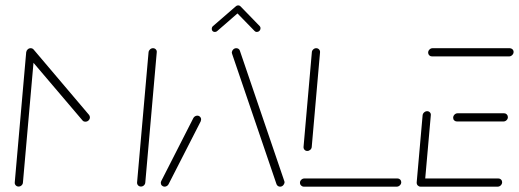

<svg xmlns="http://www.w3.org/2000/svg" viewBox="-20 -699 1943 719"><path d="M94.8 -518.5Q101.1 -518.5 105.4 -514.1Q109.6 -509.6 108.9 -503.3L65.9 -15.6Q65.6 -9.3 60.7 -4.8Q55.9 -0.4 49.6 -0.4Q43.3 -0.4 39.1 -4.8Q34.8 -9.3 35.2 -15.6L78.1 -503.3Q78.9 -509.6 83.7 -514.1Q88.5 -518.5 94.8 -518.5ZM316.7 -259.6Q316.7 -253 311.7 -248.1Q306.7 -243.3 300 -243.3Q292.6 -243.3 288.9 -248.1L82.2 -491.1Q78.9 -495.9 78.9 -500.7Q78.9 -507.4 84.1 -512.4Q89.3 -517.4 95.6 -517.4Q101.9 -517.4 106.7 -512.6L313.3 -268.9Q316.7 -264.8 316.7 -259.6ZM553 -518.5Q559.3 -518.5 563.5 -514.1Q567.8 -509.6 567 -503.3L524.1 -15.6Q523.7 -9.3 518.9 -4.8Q514.1 -0.4 507.8 -0.4Q501.5 -0.4 497.2 -4.8Q493 -9.3 493.3 -15.6L536.3 -503.3Q537 -509.6 541.9 -514.1Q546.7 -518.5 553 -518.5Z M596.3 0Q590.4 0 586.3 -4.1Q582.2 -8.1 582.2 -14.1Q582.2 -17.8 584.1 -21.5L704.1 -257Q706.3 -261.1 710.4 -263.5Q714.4 -265.9 718.9 -265.9Q725.2 -265.9 729.4 -261.3Q733.7 -256.7 733 -250.4Q733 -248.1 731.5 -244.4L611.1 -8.9Q608.9 -4.8 604.8 -2.4Q600.7 0 596.3 0ZM1045.6 -15.6Q1044.8 -9.3 1040 -4.6Q1035.2 0 1028.9 0Q1024.4 0 1020.9 -2.4Q1017.4 -4.8 1015.6 -8.9L850 -494.8Q848.1 -500 848.1 -503.3Q848.9 -509.6 853.7 -514.1Q858.5 -518.5 864.8 -518.5Q869.6 -518.5 873.1 -516.1Q876.7 -513.7 878.1 -509.6L1043.7 -23.7Q1045.6 -19.6 1045.6 -15.6ZM871.9 -678.9Q877 -678.9 880.2 -675.7Q883.3 -672.6 883.3 -667.4Q883.3 -661.1 878.9 -657L793.7 -583Q790 -579.3 784.4 -579.3Q779.6 -579.3 776.3 -582.4Q773 -585.6 773 -590.4Q773 -597.4 777.4 -601.1L863 -675.2Q866.7 -678.9 871.9 -678.9ZM881.1 -674.8 952.6 -601.1Q955.6 -598.1 955.6 -593.3Q955.6 -587.4 951.5 -583.3Q947.4 -579.3 941.5 -579.3Q936.7 -579.3 933.3 -583L861.9 -656.3Z M1482.6 -16.7Q1482.6 -10 1477.4 -5Q1472.2 0 1465.9 0H1117.8Q1111.9 0 1107.6 -4.3Q1103.3 -8.5 1103.3 -14.8Q1103.3 -21.1 1108.3 -25.9Q1113.3 -30.7 1120 -30.7H1468.5Q1474.4 -30.7 1478.5 -26.7Q1482.6 -22.6 1482.6 -16.7ZM1130.7 -133.7Q1124.4 -133.7 1120.4 -138.1Q1116.3 -142.6 1116.7 -148.9L1147.8 -503.3Q1148.1 -509.3 1153 -513.9Q1157.8 -518.5 1164.1 -518.5Q1170.4 -518.5 1174.6 -514.1Q1178.9 -509.6 1178.5 -503.3L1147.4 -148.9Q1147 -142.6 1142 -138.1Q1137 -133.7 1130.7 -133.7Z M1540.4 -15.9 1562.6 -267.4Q1563.3 -273.7 1568.3 -278.1Q1573.3 -282.6 1579.6 -282.6Q1585.9 -282.6 1590 -278.1Q1594.1 -273.7 1593.3 -267.4L1571.1 -15.9ZM1860.4 -17Q1860.4 -10 1855.4 -5Q1850.4 0 1843.7 0H1554.8Q1548.9 0 1544.6 -4.3Q1540.4 -8.5 1540.4 -14.8Q1540.4 -21.1 1545.4 -25.9Q1550.4 -30.7 1557 -30.7H1846.3Q1852.2 -30.7 1856.3 -26.7Q1860.4 -22.6 1860.4 -17ZM1677 -257.8Q1677 -264.8 1682 -269.8Q1687 -274.8 1693.7 -274.8H1867.8Q1873.7 -274.8 1877.8 -270.6Q1881.9 -266.3 1881.9 -260.4Q1881.9 -253.7 1876.9 -248.9Q1871.9 -244.1 1865.2 -244.1H1691.1Q1685.2 -244.1 1681.1 -248Q1677 -251.9 1677 -257.8ZM1583.3 -501.9Q1583.3 -508.5 1588.3 -513.5Q1593.3 -518.5 1600 -518.5H1888.9Q1894.8 -518.5 1899.1 -514.4Q1903.3 -510.4 1903.3 -504.4Q1903.3 -497.8 1898.1 -492.8Q1893 -487.8 1886.7 -487.8H1597.4Q1591.5 -487.8 1587.4 -491.9Q1583.3 -495.9 1583.3 -501.9Z"/></svg>

Font: 26F Galaxy Sans Ultra Light
Style: Italic
Weight: 200
Italic angle: -5°
Designer: C₂₉H₂₅N₃O₅
Version: Version 1.200